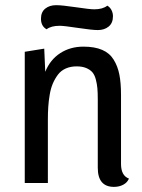

<svg xmlns="http://www.w3.org/2000/svg" viewBox="-20 -711 553 746"><path d="M397 -689Q407.2 -683.1 413.1 -671.9Q418.9 -660.6 418.9 -647.9Q418.9 -621.6 402.3 -607.9Q385.7 -594.2 359.9 -594.2Q337.9 -594.2 283.2 -602.5Q228.5 -610.8 211.9 -610.8Q178.2 -610.8 161.1 -597.2Q139.2 -609.4 139.2 -638.2Q139.2 -664.1 155.8 -677.5Q172.4 -690.9 198.2 -690.9Q220.7 -690.9 274.9 -682.9Q329.1 -674.8 346.2 -674.8Q378.9 -674.8 397 -689ZM76.2 -509.8 151.9 -522 155.8 -432.1Q174.8 -479 213.9 -504.4Q252.9 -529.8 304.2 -529.8Q347.7 -529.8 376.7 -517.3Q405.8 -504.9 421.6 -479.2Q437.5 -453.6 443.8 -421.1Q450.2 -388.7 450.2 -341.8V-74.2Q450.2 -28.3 481 -17.1Q474.6 -1.5 458.7 6.8Q442.9 15.1 422.9 15.1Q359.9 15.1 359.9 -59.1V-325.2Q359.9 -350.6 358.4 -367.7Q356.9 -384.8 352.3 -402.3Q347.7 -419.9 338.9 -430.2Q330.1 -440.4 314.7 -446.8Q299.3 -453.1 277.8 -453.1Q253.9 -453.1 235.4 -444.8Q216.8 -436.5 205.1 -420.9Q193.4 -405.3 185.3 -386.5Q177.2 -367.7 173.1 -342.8Q168.9 -317.9 167.5 -295.4Q166 -272.9 166 -246.1V0H76.2Z"/></svg>

Font: Sansita Light
Style: Regular
Weight: 300
Designer: Pablo Cosgaya
Foundry: Omnibus-Type
Version: Version 1.006;hotconv 1.0.109;makeotfexe 2.5.65596